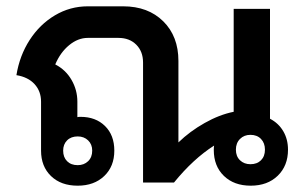

<svg xmlns="http://www.w3.org/2000/svg" viewBox="-20 -578 956 608"><path d="M892 -104Q892 -53 859.5 -21.5Q827 10 774 10Q721 10 689 -21Q657 -52 657 -103Q657 -112 658 -117Q592 -75 531 0H433V-380Q433 -415 411.5 -436.5Q390 -458 355 -458H258Q227 -458 199 -435Q171 -412 155 -374Q188 -357 206.5 -325Q225 -293 225 -256V-207Q228 -208 235 -208Q283 -208 312.5 -179Q342 -150 342 -101Q342 -51 310 -20.5Q278 10 226 10Q173 10 141.5 -20.5Q110 -51 110 -101V-256Q110 -289 89.5 -311.5Q69 -334 32 -340Q42 -402 74 -451.5Q106 -501 154 -529.5Q202 -558 258 -558H370Q449 -558 497 -510.5Q545 -463 545 -385V-127Q581 -162 628 -188.5Q675 -215 720 -224V-550H835V-202Q862 -188 877 -162.5Q892 -137 892 -104ZM819 -104Q819 -125 806.5 -138Q794 -151 773 -151Q753 -151 740 -138Q727 -125 727 -104Q727 -83 740 -70.5Q753 -58 773 -58Q794 -58 806.5 -70.5Q819 -83 819 -104ZM180 -101Q180 -80 192.5 -67.5Q205 -55 226 -55Q246 -55 259 -67.5Q272 -80 272 -101Q272 -121 259 -133.5Q246 -146 226 -146Q205 -146 192.5 -133.5Q180 -121 180 -101Z"/></svg>

Font: Bai Jamjuree SemiBold
Style: Regular
Weight: 600
Version: Version 1.000; ttfautohint (v1.6)